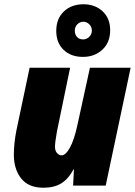

<svg xmlns="http://www.w3.org/2000/svg" viewBox="-20 -871 635 901"><path d="M45 -145Q45 -197 57 -259L119 -553H309L247 -253Q238 -202 238 -182Q238 -164 247.5 -153Q257 -142 269 -142Q288 -142 308 -178Q328 -214 343 -283L402 -553H593L476 0H323L327 -76H325Q300 -30 266.5 -10Q233 10 184 10Q114 10 79.5 -33.5Q45 -77 45 -145ZM244 -726Q244 -783 279.5 -817Q315 -851 372 -851Q426 -851 461.5 -818Q497 -785 497 -729Q497 -672 460.5 -638Q424 -604 369 -604Q313 -604 278.5 -637Q244 -670 244 -726ZM411 -727Q411 -745 399 -757Q387 -769 371 -769Q355 -769 343 -757Q331 -745 331 -727Q331 -709 341.5 -697.5Q352 -686 370 -686Q386 -686 398.5 -698Q411 -710 411 -727Z"/></svg>

Font: Noto Sans Display Black
Style: Italic
Weight: 900
Italic angle: -12°
Designer: Monotype Design team
Foundry: Monotype Imaging Inc.
Version: Version 1.000